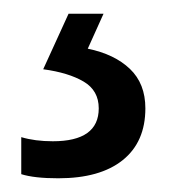

<svg xmlns="http://www.w3.org/2000/svg" viewBox="-20 -20 249 280"><path d="M192 138Q192 187 159 213.5Q126 240 65 240Q30 240 11 234V180Q31 186 57 186Q124 186 124 138Q124 112 102 99Q80 86 43 81L80 0H131L108 51Q147 59 169.5 80.5Q192 102 192 138Z"/></svg>

Font: Noto Sans Myanmar Condensed
Style: Regular
Weight: 400
Width: 3
Designer: Monotype Design Team
Foundry: Monotype Imaging Inc.
Version: Version 2.107; ttfautohint (v1.8.4.7-5d5b)